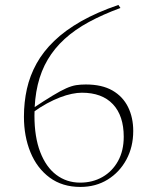

<svg xmlns="http://www.w3.org/2000/svg" viewBox="-20 -728 606 758"><path d="M447.5 -708.5 455.5 -696.5Q386 -671 330.8 -641Q275.5 -611 235.2 -574.2Q195 -537.5 168.5 -492.8Q142 -448 129 -393.2Q116 -338.5 116 -271.5Q116 -187 138.8 -127.8Q161.5 -68.5 202.2 -37.8Q243 -7 296.5 -7Q345.5 -7 384.5 -29.2Q423.5 -51.5 446 -92.2Q468.5 -133 468.5 -188Q468.5 -271 425.8 -316.5Q383 -362 303 -362Q285.5 -362 263.5 -357.5Q241.5 -353 216.8 -343.5Q192 -334 165.2 -319.5Q138.5 -305 111 -285L105 -297.5Q155.5 -331 187.8 -350.5Q220 -370 241.5 -379.5Q263 -389 280.5 -391.8Q298 -394.5 319 -394.5Q382.5 -394.5 423.8 -370.8Q465 -347 485.5 -305.5Q506 -264 506 -211Q506 -148 479 -98Q452 -48 405 -19Q358 10 297.5 10Q226 10 176 -27Q126 -64 100.2 -127Q74.5 -190 74.5 -267Q74.5 -324.5 86.2 -377Q98 -429.5 124.2 -477Q150.5 -524.5 193.8 -566.2Q237 -608 299.8 -643.8Q362.5 -679.5 447.5 -708.5Z"/></svg>

Font: Newsreader 36pt ExtraLight
Style: Regular
Weight: 250
Designer: Hugues Gentile
Foundry: Production Type
Version: Version 1.003